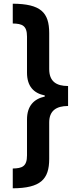

<svg xmlns="http://www.w3.org/2000/svg" viewBox="-20 -852 426 1038"><path d="M348 -279V-387C284 -387 246 -412 246 -479V-673C246 -785 200 -831 49 -832V-725C100 -724 126 -714 126 -654V-459C126 -386 162 -348 222 -336V-330C163 -317 126 -279 126 -206V-12C126 48 100 58 49 59V166C199 165 246 118 246 7V-190C246 -253 284 -279 348 -279Z"/></svg>

Font: Noto Sans Devanagari UI Condensed
Style: Bold
Weight: 700
Width: 3
Designer: Jelle Bosma - Monotype Design Team
Foundry: Monotype Imaging Inc.
Version: Version 2.004